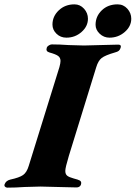

<svg xmlns="http://www.w3.org/2000/svg" viewBox="-67 -859 623 882"><path d="M-46 -12Q-40 -29 -20 -34Q22 -43 39 -55Q56 -67 65 -97L206 -551Q211 -569 211 -579Q211 -594 200 -602Q189 -610 160 -618Q142 -623 148 -640Q150 -646 157.5 -650.5Q165 -655 171 -655Q207 -655 248 -652Q300 -650 319 -650L395 -652Q453 -654 476 -654Q492 -654 487 -639Q484 -630 478.5 -625.5Q473 -621 461 -618Q416 -605 400 -592.5Q384 -580 375 -550L249 -142Q233 -89 233 -74Q233 -59 241.5 -52Q250 -45 272 -39Q292 -34 299 -30Q306 -26 306 -19Q306 -9 300 -3.5Q294 2 284 2L199 0L119 -2Q100 -2 46 0Q4 3 -33 3Q-40 3 -44 -1.5Q-48 -6 -46 -12ZM174 -746Q174 -784 203 -811.5Q232 -839 275 -839Q301 -839 319 -819Q337 -799 337 -773Q337 -738 307.5 -712Q278 -686 238 -686Q211 -686 192.5 -704Q174 -722 174 -746ZM372 -745Q372 -784 400.5 -811.5Q429 -839 473 -839Q500 -839 518 -819Q536 -799 536 -773Q536 -738 506 -712Q476 -686 436 -686Q410 -686 391 -704Q372 -722 372 -745Z"/></svg>

Font: EB Garamond ExtraBold
Style: Italic
Weight: 800
Italic angle: -17.2°
Designer: Georg Duffner and Octavio Pardo
Foundry: Georg Duffner
Version: Version 1.000